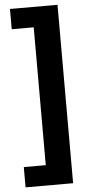

<svg xmlns="http://www.w3.org/2000/svg" viewBox="-62 -855 447 1010"><g transform="rotate(-5 161.5 -350.0)"><path d="M282 -821V121H31V14H147V-714H31V-821Z"/></g></svg>

Font: Fira Sans SemiBold
Style: Regular
Weight: 600
Designer: bBox Type GmbH & Carrois Corporate GbR & Edenspiekermann AG
Foundry: bBox Type GmbH & Carrois Corporate GbR & Edenspiekermann AG
Version: Version 4.301;PS 004.301;hotconv 1.0.88;makeotf.lib2.5.64775